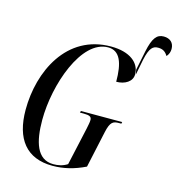

<svg xmlns="http://www.w3.org/2000/svg" viewBox="-123 -962 1004 1079"><g transform="rotate(15 378.5 -422.0)"><path d="M600 -606 618 -698C634 -771 653 -785 683 -785C711 -785 727 -773 739 -752C752 -764 757 -782 757 -797C757 -833 734 -854 697 -854C657 -854 635 -827 618 -747L595 -634ZM280 10C344 10 405 -5 469 -36L515 -248C529 -313 546 -319 581 -319H593L595 -329H355L352 -319H375C407 -319 420 -313 420 -294C420 -280 416 -264 412 -243L363 -22C337 -5 309 0 282 0C186 0 158 -98 158 -225C158 -429 255 -714 411 -714C480 -714 504 -648 504 -539C555 -539 596 -565 596 -606C596 -673 536 -723 426 -723C167 -723 53 -478 53 -256C53 -86 128 10 280 10Z"/></g></svg>

Font: Noto Serif Display ExtraCondensed Medium
Style: Italic
Weight: 500
Width: 2
Italic angle: -12°
Designer: Monotype Design Team
Foundry: Monotype Imaging Inc.
Version: Version 2.009